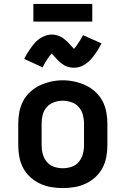

<svg xmlns="http://www.w3.org/2000/svg" viewBox="-20 -950 640 978"><path d="M300 8Q270 8 240.5 3Q211 -2 184 -14.5Q157 -27 134.5 -47.5Q112 -68 98 -94.5Q84 -121 78.5 -150.5Q73 -180 73 -210V-320Q73 -350 78.5 -379.5Q84 -409 98 -435.5Q112 -462 134.5 -482.5Q157 -503 184 -515.5Q211 -528 240.5 -534.5Q270 -541 300 -541Q330 -541 359.5 -534.5Q389 -528 416 -515.5Q443 -503 465.5 -482.5Q488 -462 502 -435.5Q516 -409 521.5 -379.5Q527 -350 527 -320V-210Q527 -180 521.5 -150.5Q516 -121 502 -94.5Q488 -68 465.5 -47.5Q443 -27 416 -14.5Q389 -2 359.5 3Q330 8 300 8ZM300 -93Q323 -93 345 -100.5Q367 -108 381.5 -125.5Q396 -143 402 -165Q408 -187 408 -210V-320Q408 -343 402 -365.5Q396 -388 381 -405Q366 -422 343.5 -429.5Q321 -437 299 -437Q276 -437 254.5 -429Q233 -421 218 -404Q203 -387 197.5 -365Q192 -343 192 -320V-210Q192 -187 198 -165Q204 -143 218.5 -125.5Q233 -108 255 -100.5Q277 -93 300 -93ZM357 -605Q348 -605 339.5 -606.5Q331 -608 322 -611Q313 -614 306.5 -618Q300 -622 292 -628Q284 -634 277.5 -640.5Q271 -647 266 -652.5Q261 -658 254.5 -665.5Q248 -673 243 -677Q237 -671 233 -665.5Q229 -660 223 -651.5Q217 -643 210.5 -632Q204 -621 197 -607L103 -650Q110 -664 117 -675.5Q124 -687 131 -697Q138 -707 144.5 -716Q151 -725 158 -732.5Q165 -740 175 -748Q185 -756 196 -761.5Q207 -767 219 -770.5Q231 -774 243 -774Q252 -774 260.5 -772.5Q269 -771 278 -767.5Q287 -764 293.5 -760.5Q300 -757 308 -750.5Q316 -744 322.5 -738Q329 -732 334 -726Q339 -720 345.5 -713.5Q352 -707 357 -701Q363 -708 367 -713.5Q371 -719 377 -727.5Q383 -736 389.5 -747Q396 -758 403 -771L497 -729Q490 -715 483 -703.5Q476 -692 469 -681.5Q462 -671 455.5 -662.5Q449 -654 442 -646.5Q435 -639 425 -631Q415 -623 404 -617Q393 -611 381 -608Q369 -605 357 -605ZM450 -840H150V-930H450Z"/></svg>

Font: Iosevka Curly Extended
Style: Bold
Weight: 700
Width: 7
Monospace: yes
Designer: Belleve Invis
Foundry: Belleve Invis
Version: Version 11.1.0; ttfautohint (v1.8.3)